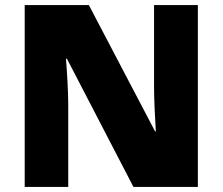

<svg xmlns="http://www.w3.org/2000/svg" viewBox="-20 -827 874 754"><path d="M757 -93V-807H585V-484C585 -435 589 -357 592 -311H589L329 -807H77V-93H248V-415C248 -468 243 -550 239 -596H243L504 -93Z"/></svg>

Font: Noto Sans Telugu UI Black
Style: Regular
Weight: 900
Designer: Jelle Bosma - Monotype Design Team
Foundry: Monotype Imaging Inc.
Version: Version 2.005